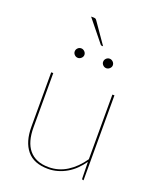

<svg xmlns="http://www.w3.org/2000/svg" viewBox="-156 -941 853 1041"><g transform="rotate(20 271.0 -420.0)"><path d="M86.5 0ZM98.5 -490V-176Q98.5 -135 107.5 -102.8Q116.5 -70.5 135.2 -48Q154 -25.5 182 -13.8Q210 -2 248.5 -2Q306 -2 354.2 -32.5Q402.5 -63 439.5 -117V-490H451.5V0H448.5Q441.5 0 441.5 -8L439.5 -102Q422 -77 401 -56.5Q380 -36 355.5 -21.8Q331 -7.5 304 0.2Q277 8 248.5 8Q166.5 8 126.5 -40.5Q86.5 -89 86.5 -176V-490ZM223.5 -640Q223.5 -629.5 214.8 -621.2Q206 -613 195.5 -613Q184 -613 175.8 -621.2Q167.5 -629.5 167.5 -640Q167.5 -651.5 175.8 -659.8Q184 -668 195.5 -668Q206 -668 214.8 -659.8Q223.5 -651.5 223.5 -640ZM387.5 -640Q387.5 -629.5 378.8 -621.2Q370 -613 359.5 -613Q348 -613 339.8 -621.2Q331.5 -629.5 331.5 -640Q331.5 -651.5 339.8 -659.8Q348 -668 359.5 -668Q370 -668 378.8 -659.8Q387.5 -651.5 387.5 -640ZM199.5 -848Q208 -848 212 -846Q216 -844 220.5 -837L302.5 -719H295.5Q290 -719 287.5 -723L186.5 -848Z"/></g></svg>

Font: Lato Hairline
Style: Regular
Weight: 100
Designer: Lukasz Dziedzic
Foundry: tyPoland Lukasz Dziedzic
Version: Version 2.007; 2014-02-27